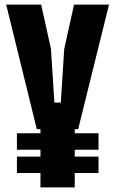

<svg xmlns="http://www.w3.org/2000/svg" viewBox="-20 -820 504 840"><path d="M157 0V-63H54V-135H157V-165H54V-237H157V-255H141L7 -800H160L203 -606L218 -371H246L261 -606L304 -800H457L322 -255H307V-237H411V-165H307V-135H411V-63H307V0Z"/></svg>

Font: Big Shoulders Text Thin Black
Style: Regular
Weight: 900
Version: Version 2.002